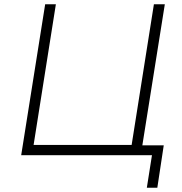

<svg xmlns="http://www.w3.org/2000/svg" viewBox="-20 -725 849 897"><path d="M666 152 690 0H79L191 -705H241L137 -48H595L699 -705H750L645 -46H745L715 152Z"/></svg>

Font: Nunito Sans 7pt ExtraLight
Style: Italic
Weight: 250
Italic angle: -9°
Designer: Vernon Adams
Foundry: Vernon Adams
Version: Version 3.101;gftools[0.9.27]